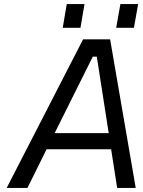

<svg xmlns="http://www.w3.org/2000/svg" viewBox="-20 -932 707 952"><path d="M291 -794 311 -912H399L379 -794ZM556 -794 577 -912H665L644 -794ZM13 0 392 -737H526L653 0H561L531 -192H211L116 0ZM251 -272H519L460 -651H440Z"/></svg>

Font: Tomorrow
Style: Italic
Weight: 400
Italic angle: -10°
Designer: Tony de Marco, Monica Rizzolli
Foundry: Just in Type
Version: Version 2.002